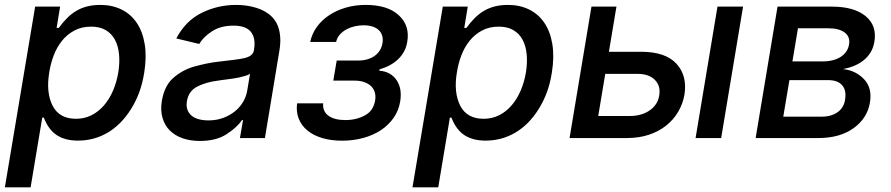

<svg xmlns="http://www.w3.org/2000/svg" viewBox="-28 -573 3697 797"><path d="M117.9 -545.5H221.6L207 -457H215.9Q232.6 -480.1 250.4 -497.9Q268.1 -515.6 288.7 -527.9Q309.3 -540.1 333.8 -546.3Q358.3 -552.6 388.5 -552.6Q437.5 -552.6 476.2 -533.6Q514.9 -514.6 539.4 -478.5Q563.9 -442.5 572.6 -390.3Q581.3 -338.1 570.7 -271.7Q563.6 -226.6 549.9 -189.6Q536.2 -152.7 516 -120.4Q475.1 -55.4 418.9 -22.4Q362.6 10.7 295.5 10.7Q242.5 10.7 207.9 -11.9Q173.3 -34.4 153.8 -84.9H147.4L99.1 204.5H-7.8ZM190.7 -133.5Q218.8 -79.9 287.3 -79.9Q322.4 -79.9 351.7 -94.6Q381 -109.4 403.4 -135.3Q425.8 -161.2 441.1 -196.6Q456.3 -231.9 463.1 -272.7Q469.5 -313.2 466.1 -348Q462.7 -382.8 449 -408.2Q435.4 -433.6 410.9 -448Q386.4 -462.4 350.5 -462.4Q310.4 -462.4 280.2 -446Q250 -429.7 228.7 -402.9Q207.4 -376.1 194.6 -342Q181.8 -307.9 176.5 -272.7Q162.3 -188.9 190.7 -133.5Z M643.8 -154.1Q649.1 -185.4 660.7 -209Q672.2 -232.6 690.7 -248.9Q729 -282.7 777.3 -296.5Q802.9 -303.6 828.3 -308.9Q853.7 -314.3 880.3 -317.1Q917.6 -321.7 944.1 -324.8Q970.5 -327.8 988.1 -332.2Q1005.7 -336.6 1014.9 -344.5Q1024.1 -352.3 1026.6 -366.5V-369Q1034.1 -415.1 1013.3 -440.9Q992.5 -466.6 941.4 -466.6Q888.1 -466.6 852.3 -443.2Q816.1 -419.7 799 -390.6L703.8 -413.4Q742.5 -487.2 810.4 -520.2Q876.4 -552.6 952.4 -552.6Q968.4 -552.6 985.6 -550.8Q1002.8 -549 1020.1 -544.9Q1037.3 -540.8 1053.8 -534.1Q1070.3 -527.3 1084.5 -517Q1099.1 -506.7 1110.1 -492.5Q1121.1 -478.3 1127.5 -459.3Q1133.9 -440.3 1135.3 -416.2Q1136.7 -392 1131.7 -362.2L1071.7 0H968L980.8 -74.6H976.6Q956.3 -44.4 912.6 -16Q869.7 12.1 801.1 12.1Q762.4 12.1 730.5 1.1Q698.5 -9.9 677.2 -31.1Q655.9 -52.2 646.7 -83.3Q637.4 -114.3 643.8 -154.1ZM837.4 -73.2Q870.4 -73.2 898.3 -83.5Q926.1 -93.8 947.1 -110.8Q968 -127.8 981.2 -150.2Q994.3 -172.6 998.2 -196.7L1009.9 -267Q1004.3 -262.4 992.4 -258.7Q980.5 -255 967 -252Q953.5 -248.9 940.7 -247.2Q927.9 -245.4 920.5 -244.3Q905.5 -242.5 894.4 -240.9Q883.2 -239.3 874.3 -237.9Q850.9 -235.1 830.3 -229Q809.7 -223 791.2 -213.8Q754.6 -195 747.9 -152.7Q744.7 -133.2 749.8 -118.3Q755 -103.3 766.9 -93.2Q778.8 -83.1 796.9 -78.1Q815 -73.2 837.4 -73.2Z M1205.3 -144.2H1313.6Q1311.8 -127.5 1317.5 -114.5Q1323.2 -101.6 1335.2 -92.7Q1347.3 -83.8 1365.2 -79.2Q1383.2 -74.6 1405.5 -74.6Q1451.3 -74.6 1486.9 -94.1Q1505 -104 1515.1 -119.1Q1525.2 -134.2 1529.1 -155.5Q1532.3 -174 1527.9 -189.3Q1523.4 -204.5 1512.3 -215.4Q1501.1 -226.2 1483.8 -232.2Q1466.6 -238.3 1444.2 -238.3H1355.5L1369.7 -321.7H1458.5Q1480.8 -321.7 1498.4 -327.2Q1516 -332.7 1528.8 -342.3Q1541.5 -351.9 1549.4 -365.2Q1557.2 -378.6 1559.7 -393.8Q1562.5 -410.5 1558.6 -424.2Q1554.7 -437.9 1544.7 -447.6Q1534.8 -457.4 1518.8 -462.7Q1502.8 -468 1480.8 -468Q1464.1 -468 1445.8 -464.1Q1427.6 -460.2 1411.6 -451.9Q1395.6 -443.5 1383.5 -430.4Q1371.4 -417.3 1367.2 -398.8H1259.6Q1266.7 -432.9 1287.3 -461.3Q1307.9 -489.7 1338.4 -509.9Q1369 -530.2 1407.7 -541.4Q1446.4 -552.6 1490.1 -552.6Q1581.3 -552.6 1627.5 -509.6Q1674 -466.6 1662.6 -399.9Q1659.1 -377.1 1649 -358.8Q1638.8 -340.6 1623.8 -326.3Q1608.7 -312.1 1589.3 -301.8Q1570 -291.5 1547.6 -285.2L1546.2 -279.5Q1593.4 -276.3 1617.9 -240.8Q1630.3 -222.7 1633.9 -200.5Q1637.4 -178.3 1633.2 -151.6Q1627.1 -114.3 1606.2 -84.2Q1585.2 -54 1553.3 -32.8Q1521.3 -11.7 1480.1 -0.4Q1438.9 11 1392 11Q1346.6 11 1310 0.2Q1273.4 -10.7 1248.6 -30.9Q1223.7 -51.1 1212.2 -79.9Q1200.6 -108.7 1205.3 -144.2Z M1810 -545.5H1913.7L1899.1 -457H1908Q1924.7 -480.1 1942.5 -497.9Q1960.2 -515.6 1980.8 -527.9Q2001.4 -540.1 2025.9 -546.3Q2050.4 -552.6 2080.6 -552.6Q2129.6 -552.6 2168.3 -533.6Q2207 -514.6 2231.5 -478.5Q2256 -442.5 2264.7 -390.3Q2273.4 -338.1 2262.8 -271.7Q2255.7 -226.6 2242 -189.6Q2228.3 -152.7 2208.1 -120.4Q2167.3 -55.4 2111 -22.4Q2054.7 10.7 1987.6 10.7Q1934.7 10.7 1900 -11.9Q1865.4 -34.4 1845.9 -84.9H1839.5L1791.2 204.5H1684.3ZM1882.8 -133.5Q1910.9 -79.9 1979.4 -79.9Q2014.6 -79.9 2043.9 -94.6Q2073.2 -109.4 2095.5 -135.3Q2117.9 -161.2 2133.2 -196.6Q2148.4 -231.9 2155.2 -272.7Q2161.6 -313.2 2158.2 -348Q2154.8 -382.8 2141.2 -408.2Q2127.5 -433.6 2103 -448Q2078.5 -462.4 2042.6 -462.4Q2002.5 -462.4 1972.3 -446Q1942.1 -429.7 1920.8 -402.9Q1899.5 -376.1 1886.7 -342Q1873.9 -307.9 1868.6 -272.7Q1854.4 -188.9 1882.8 -133.5Z M2427.2 -545.5H2530.9L2499.6 -358H2634.6Q2734.7 -358 2780.2 -308.2Q2825.6 -258.5 2813.2 -180Q2806.5 -141.7 2787.1 -108.8Q2767.8 -76 2737.2 -51.7Q2706.7 -27.3 2665.7 -13.7Q2624.6 0 2574.6 0H2336.3ZM2859.4 0 2950.3 -545.5H3056.5L2965.6 0ZM2455.3 -91.6H2589.5Q2609.4 -91.6 2629.3 -96.8Q2649.1 -101.9 2665.7 -112.6Q2682.2 -123.2 2693.7 -139.2Q2705.3 -155.2 2708.5 -176.8Q2715.2 -216.6 2690.3 -241.5Q2665.5 -266.3 2619.3 -266.3H2484.4Z M3108.7 0 3199.6 -545.5H3425.4Q3517.4 -545.5 3565.3 -506Q3612.9 -466.6 3601.6 -399.9Q3597.7 -375.7 3586.5 -356.7Q3575.3 -337.7 3558.2 -323.7Q3541.2 -309.7 3519.2 -300.4Q3497.2 -291.2 3471.6 -286.2Q3524.9 -280.2 3558.9 -244Q3593.4 -207.4 3583.1 -147Q3572.1 -82 3515.6 -41.2Q3458.5 0 3369.3 0ZM3223.4 -88.8H3384.2Q3404.1 -88.8 3420.6 -93.8Q3437.1 -98.7 3449.6 -107.8Q3462 -116.8 3469.8 -129.8Q3477.6 -142.8 3479.8 -158.7Q3486.5 -197.4 3468 -218.9Q3449.6 -240.4 3409.8 -240.4H3248.9ZM3261.4 -318.2H3388.5Q3410.9 -318.2 3429.5 -323.2Q3448.2 -328.1 3462.2 -337.2Q3476.2 -346.2 3485.1 -359.4Q3494 -372.5 3496.4 -388.5Q3499.3 -404.1 3494.7 -416.5Q3490.1 -429 3478.9 -437.7Q3467.7 -446.4 3450.3 -451Q3432.9 -455.6 3410.5 -455.6H3284.4Z"/></svg>

Font: Inter P Medium
Style: Italic
Weight: 500
Italic angle: 9.39999°
Designer: Rasmus Andersson
Foundry: rsms
Version: Version 3.018;git-588b23468